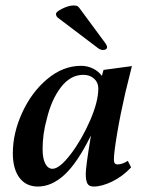

<svg xmlns="http://www.w3.org/2000/svg" viewBox="-20 -673 526 703"><path d="M27 -112Q27 -186 61.5 -261Q96 -336 153.5 -384Q211 -432 277 -432Q300 -432 320.5 -422Q341 -412 353 -395L359 -417L463 -431L439 -334Q421 -256 409 -185Q397 -114 397 -88Q397 -71 410 -71Q428 -71 448 -84L460 -60Q429 -27 391 -8.5Q353 10 323 10Q306 10 300 -1Q294 -12 294 -36Q294 -63 313 -177Q263 -76 216 -33Q169 10 119 10Q75 10 51 -22.5Q27 -55 27 -112ZM340 -349Q340 -371 324.5 -385Q309 -399 285 -399Q238 -399 203 -353.5Q168 -308 151 -236Q136 -183 136 -127Q136 -92 146 -73.5Q156 -55 172 -55Q198 -55 238.5 -108Q279 -161 309.5 -231Q340 -301 340 -349ZM336 -499 192 -608Q185 -614 185 -622Q185 -630 208.5 -641.5Q232 -653 250 -653Q260 -653 264.5 -650Q269 -647 280 -631L362 -520Q373 -506 372 -499Q371 -490 356 -490Q347 -490 336 -499Z"/></svg>

Font: Unna Medium
Style: Italic
Weight: 500
Italic angle: -8.05°
Designer: Jorge de Buen Unna
Foundry: Omnibus-Type
Version: Version 2.008